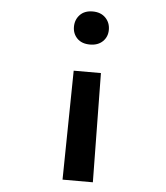

<svg xmlns="http://www.w3.org/2000/svg" viewBox="-52 -585 704 816"><g transform="rotate(5 300.0 -177.5)"><path d="M252 -280.8 245.1 184.6H374.5L368.2 -280.8ZM385.7 -466.8Q385.7 -497.6 365.5 -518.1Q345.2 -538.6 311 -538.6Q275.9 -538.6 256.3 -517.8Q236.8 -497.1 236.8 -466.8Q236.8 -437.5 256.3 -417.5Q275.9 -397.5 311 -397.5Q345.2 -397.5 365.5 -417.2Q385.7 -437 385.7 -466.8Z"/></g></svg>

Font: Roboto Mono SemiBold
Style: Regular
Weight: 600
Monospace: yes
Designer: Google
Version: Version 3.000